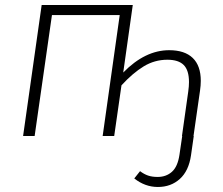

<svg xmlns="http://www.w3.org/2000/svg" viewBox="-20 -542 889 765"><path d="M780 -220Q780 -202 777 -181L751 0H752L741 77Q732 139 696.5 171Q661 203 609 203Q558 203 515 169L538 140Q554 152 570 157.5Q586 163 608 163Q642 163 665 142.5Q688 122 695 75L706 0H705L730 -177Q733 -198 733 -215Q733 -262 712 -283Q691 -304 647 -304Q596 -304 552.5 -277.5Q509 -251 464 -202L435 0H389L457 -482H187L118 0H72L146 -522H509L471 -253Q558 -342 654 -342Q716 -342 748 -311Q780 -280 780 -220Z"/></svg>

Font: Fira Sans ExtraLight
Style: Italic
Weight: 275
Italic angle: -8°
Designer: Carrois Corporate & Edenspiekermann AG
Foundry: Carrois Corporate GbR & Edenspiekermann AG
Version: Version 4.203